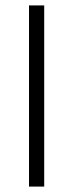

<svg xmlns="http://www.w3.org/2000/svg" viewBox="-20 -688 270 708"><path d="M87 0V-668H143V0Z"/></svg>

Font: Celebes Light
Style: Regular
Weight: 300
Designer: Anugrah Pasau
Foundry: Lafontype
Version: Version 1.000; ttfautohint (v1.8.4)